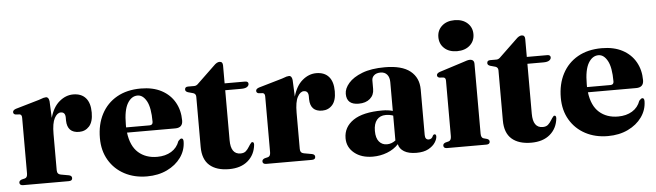

<svg xmlns="http://www.w3.org/2000/svg" viewBox="-46 -872 3614 1058"><g transform="rotate(-5 1761.0 -343.0)"><path d="M230.5 -447.5 234.5 -355.5Q251 -414.5 286.5 -444.2Q322 -474 363 -474Q408 -474 432.2 -446.5Q456.5 -419 456.5 -365.5Q456.5 -314.5 434.5 -290Q412.5 -265.5 378.5 -265.5Q313 -265.5 311.5 -334V-352.5Q310.5 -381 286.5 -381Q266.5 -381 251.5 -353.5Q236.5 -326 236.5 -266V-65.5Q236.5 -43.5 257 -40L301.5 -32Q317.5 -28.5 317.5 -15.5Q317.5 0 297.5 0H46Q25.5 0 25.5 -15.5Q25.5 -26 39.5 -31.5L58 -36Q72 -40 72 -62.5V-370.5Q72 -388 60 -390L37 -391.5Q25 -394.5 25 -405.5Q25 -416.5 42 -422.5L172.5 -460.5Q190.5 -467.5 198.8 -469.5Q207 -471.5 212.5 -471.5Q227.5 -471.5 230.5 -447.5Z M949 -278.5Q949 -238.5 907.5 -238.5H640.5Q650 -163.5 691 -127.2Q732 -91 795 -91Q840.5 -91 873 -110.8Q905.5 -130.5 918.5 -167.5Q929.5 -180 936 -180Q947.5 -180 947 -161.5Q946 -113.5 917.8 -74.2Q889.5 -35 841 -11.8Q792.5 11.5 730 11.5Q660 11.5 605.5 -17.5Q551 -46.5 520 -99Q489 -151.5 489 -221Q489 -297 519 -354Q549 -411 604.5 -442.5Q660 -474 737 -474Q804 -474 851.5 -448.8Q899 -423.5 924 -379.2Q949 -335 949 -278.5ZM638 -283.5Q638 -275.5 638 -267.5H767.5Q786 -267.5 786 -285.5Q786 -364 765.8 -400.5Q745.5 -437 716 -437Q682 -437 660 -399.8Q638 -362.5 638 -283.5Z M1023.5 -423 994.5 -431Q980 -436 980 -446.5Q980 -462 997.5 -462H1032.5Q1045 -462 1057 -475.5L1149.5 -564Q1167 -582.5 1182 -582.5Q1200 -582.5 1200 -561V-462H1312.5Q1331 -462 1331 -448Q1331 -438 1320.8 -431Q1310.5 -424 1288.5 -424H1200V-147.5Q1200 -69.5 1254 -69.5Q1273 -69.5 1283.8 -79.2Q1294.5 -89 1302.2 -102.2Q1310 -115.5 1319.5 -125.5Q1333 -129.5 1332.5 -111.5Q1327 -56 1288 -22.5Q1249 11 1184 11Q1114 11 1076 -22.5Q1038 -56 1038 -124.5V-402Q1038 -418 1023.5 -423Z M1575 -447.5 1579 -355.5Q1595.5 -414.5 1631 -444.2Q1666.5 -474 1707.5 -474Q1752.5 -474 1776.8 -446.5Q1801 -419 1801 -365.5Q1801 -314.5 1779 -290Q1757 -265.5 1723 -265.5Q1657.5 -265.5 1656 -334V-352.5Q1655 -381 1631 -381Q1611 -381 1596 -353.5Q1581 -326 1581 -266V-65.5Q1581 -43.5 1601.5 -40L1646 -32Q1662 -28.5 1662 -15.5Q1662 0 1642 0H1390.5Q1370 0 1370 -15.5Q1370 -26 1384 -31.5L1402.5 -36Q1416.5 -40 1416.5 -62.5V-370.5Q1416.5 -388 1404.5 -390L1381.5 -391.5Q1369.5 -394.5 1369.5 -405.5Q1369.5 -416.5 1386.5 -422.5L1517 -460.5Q1535 -467.5 1543.2 -469.5Q1551.5 -471.5 1557 -471.5Q1572 -471.5 1575 -447.5Z M1837.5 -102.5Q1837.5 -164 1891.2 -200.8Q1945 -237.5 2052 -237.5Q2085 -237.5 2110 -230V-389Q2110 -416 2097 -431.2Q2084 -446.5 2061 -446.5Q2038 -446.5 2025.2 -435.2Q2012.5 -424 2012.5 -407.5V-359.5Q2012.5 -326.5 1989.2 -306.2Q1966 -286 1926.5 -286Q1860 -286 1860 -346Q1860 -375.5 1885.5 -405Q1911 -434.5 1961.2 -454Q2011.5 -473.5 2086.5 -473.5Q2181 -473.5 2227.2 -436.5Q2273.5 -399.5 2273.5 -334V-82.5Q2273.5 -56 2294 -56Q2311.5 -56 2318.5 -75.5Q2322.5 -81.5 2327.5 -81.5Q2336.5 -81.5 2336.5 -69.5Q2336.5 -54.5 2324.2 -35.5Q2312 -16.5 2286.5 -2.5Q2261 11.5 2220.5 11.5Q2177 11.5 2151.8 -4Q2126.5 -19.5 2121.5 -45Q2096 -17.5 2058.2 -3Q2020.5 11.5 1979 11.5Q1916 11.5 1876.8 -20.5Q1837.5 -52.5 1837.5 -102.5ZM2002 -128.5Q2002 -89 2018.8 -69.2Q2035.5 -49.5 2062 -49.5Q2088 -49.5 2110 -66.5V-204Q2091 -211 2069 -211Q2037.5 -211 2019.8 -189.8Q2002 -168.5 2002 -128.5Z M2492 -527Q2448 -527 2421.8 -551Q2395.5 -575 2395.5 -613Q2395.5 -650.5 2422 -674.5Q2448.5 -698.5 2492 -698.5Q2536 -698.5 2562.8 -674.5Q2589.5 -650.5 2589.5 -613Q2589.5 -575 2562.8 -551Q2536 -527 2492 -527ZM2581 -449.5V-63.5Q2581 -40 2595 -36L2613.5 -31Q2627 -26.5 2627 -15.5Q2627 0 2607.5 0H2390Q2370.5 0 2370.5 -15.5Q2370.5 -26 2383.5 -31L2402.5 -36Q2416.5 -40.5 2416.5 -63.5V-370.5Q2416.5 -387 2404 -389L2382 -390.5Q2369.5 -393.5 2369.5 -404.5Q2369.5 -415 2386.5 -421.5L2518 -463.5Q2545 -473.5 2556.5 -473.5Q2581 -473.5 2581 -449.5Z M2695 -423 2666 -431Q2651.5 -436 2651.5 -446.5Q2651.5 -462 2669 -462H2704Q2716.5 -462 2728.5 -475.5L2821 -564Q2838.5 -582.5 2853.5 -582.5Q2871.5 -582.5 2871.5 -561V-462H2984Q3002.5 -462 3002.5 -448Q3002.5 -438 2992.2 -431Q2982 -424 2960 -424H2871.5V-147.5Q2871.5 -69.5 2925.5 -69.5Q2944.5 -69.5 2955.2 -79.2Q2966 -89 2973.8 -102.2Q2981.5 -115.5 2991 -125.5Q3004.5 -129.5 3004 -111.5Q2998.5 -56 2959.5 -22.5Q2920.5 11 2855.5 11Q2785.5 11 2747.5 -22.5Q2709.5 -56 2709.5 -124.5V-402Q2709.5 -418 2695 -423Z M3498.5 -278.5Q3498.5 -238.5 3457 -238.5H3190Q3199.5 -163.5 3240.5 -127.2Q3281.5 -91 3344.5 -91Q3390 -91 3422.5 -110.8Q3455 -130.5 3468 -167.5Q3479 -180 3485.5 -180Q3497 -180 3496.5 -161.5Q3495.5 -113.5 3467.2 -74.2Q3439 -35 3390.5 -11.8Q3342 11.5 3279.5 11.5Q3209.5 11.5 3155 -17.5Q3100.5 -46.5 3069.5 -99Q3038.5 -151.5 3038.5 -221Q3038.5 -297 3068.5 -354Q3098.5 -411 3154 -442.5Q3209.5 -474 3286.5 -474Q3353.5 -474 3401 -448.8Q3448.5 -423.5 3473.5 -379.2Q3498.5 -335 3498.5 -278.5ZM3187.5 -283.5Q3187.5 -275.5 3187.5 -267.5H3317Q3335.5 -267.5 3335.5 -285.5Q3335.5 -364 3315.2 -400.5Q3295 -437 3265.5 -437Q3231.5 -437 3209.5 -399.8Q3187.5 -362.5 3187.5 -283.5Z"/></g></svg>

Font: Fraunces 72pt
Style: Bold
Weight: 700
Version: Version 1.000;[b76b70a41]